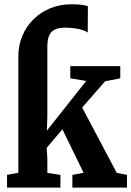

<svg xmlns="http://www.w3.org/2000/svg" viewBox="-20 -854 598 874"><path d="M12 0V-58L63.5 -67.5V-596.5Q63.5 -648 82 -691.5Q100.5 -735 133.2 -767Q166 -799 209.8 -816.8Q253.5 -834.5 304.5 -834.5Q326 -834.5 346.2 -832.8Q366.5 -831 380 -826L379.5 -706Q370.5 -712.5 354.8 -717.5Q339 -722.5 319 -725.2Q299 -728 276.5 -728Q246.5 -728 228.8 -719Q211 -710 203.2 -690.8Q195.5 -671.5 195.5 -640.5V-322.5L193.5 -259.5L372.5 -485.5L300 -497.5V-553H527.5V-497.5L458.5 -484L354 -364.5L511.5 -67L558 -58V0H309.5V-58L360.5 -67.5L264 -265.5L192.5 -181L195.5 -133V-67L255 -58V0Z"/></svg>

Font: Merriweather 24pt SemiCondensed
Style: Bold
Weight: 700
Width: 4
Designer: Eben Sorkin
Foundry: Eben Sorkin
Version: Version 2.100